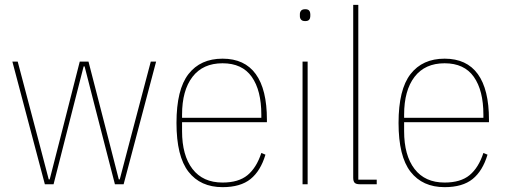

<svg xmlns="http://www.w3.org/2000/svg" viewBox="-20 -760 2090 792"><path d="M31 -506H53L138 -184L181 -20H185L227 -184L309 -506H345L428 -184L470 -20H474L517 -184L602 -506H624L490 0H454L371 -322L329 -486H325L283 -322L201 0H165Z M898 12Q807 12 757.5 -51.5Q708 -115 708 -253Q708 -391 757.5 -454.5Q807 -518 898 -518Q989 -518 1035 -454.5Q1081 -391 1081 -266V-256H731V-219Q731 -119 774 -63Q817 -7 898 -7Q964 -7 1001 -37.5Q1038 -68 1058 -129L1075 -122Q1055 -55 1013.5 -21.5Q972 12 898 12ZM898 -499Q817 -499 774 -443Q731 -387 731 -287V-274H1058V-287Q1058 -387 1018.5 -443Q979 -499 898 -499Z M1239 -673Q1227 -673 1222 -679Q1217 -685 1217 -693V-702Q1217 -710 1222 -716Q1227 -722 1239 -722Q1251 -722 1255.5 -716Q1260 -710 1260 -702V-693Q1260 -685 1255.5 -679Q1251 -673 1239 -673ZM1228 -506H1249V0H1228Z M1464 0Q1449 0 1443 -6Q1437 -12 1437 -27V-740H1458V-19H1534V0Z M1814 12Q1723 12 1673.5 -51.5Q1624 -115 1624 -253Q1624 -391 1673.5 -454.5Q1723 -518 1814 -518Q1905 -518 1951 -454.5Q1997 -391 1997 -266V-256H1647V-219Q1647 -119 1690 -63Q1733 -7 1814 -7Q1880 -7 1917 -37.5Q1954 -68 1974 -129L1991 -122Q1971 -55 1929.5 -21.5Q1888 12 1814 12ZM1814 -499Q1733 -499 1690 -443Q1647 -387 1647 -287V-274H1974V-287Q1974 -387 1934.5 -443Q1895 -499 1814 -499Z"/></svg>

Font: IBM Plex Sans Cond Thin
Style: Regular
Weight: 100
Width: 3
Designer: Mike Abbink, Paul van der Laan, Pieter van Rosmalen
Foundry: Bold Monday
Version: Version 1.3